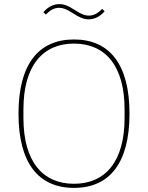

<svg xmlns="http://www.w3.org/2000/svg" viewBox="-20 -902 720 934"><path d="M411 -808C439 -808 465 -820 489 -847L477 -859C456 -837 436 -826 412 -826C393 -826 375 -833 346 -852C312 -874 292 -882 269 -882C241 -882 215 -870 191 -843L203 -831C224 -853 244 -864 268 -864C287 -864 305 -857 334 -838C368 -816 388 -808 411 -808ZM340 12C513 12 610 -109 610 -349C610 -589 513 -710 340 -710C167 -710 70 -589 70 -349C70 -109 167 12 340 12ZM340 -8C187 -8 94 -117 94 -328V-370C94 -581 187 -690 340 -690C493 -690 586 -581 586 -370V-328C586 -117 493 -8 340 -8Z"/></svg>

Font: IBM Plex Thai Thin
Style: Regular
Weight: 100
Designer: Mike Abbink, Paul van der Laan, Pieter van Rosmalen, Ben Mitchell, Mark Frömberg
Foundry: Bold Monday
Version: Version 1.0